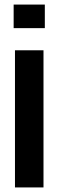

<svg xmlns="http://www.w3.org/2000/svg" viewBox="-20 -820 254 840"><path d="M39.7 -696.9V-800H176.1V-696.9ZM45.5 0V-600H170.3V0Z"/></svg>

Font: Big Shoulders Stencil Thin
Style: Regular
Weight: 100
Designer: Patric King
Foundry: XO Type Co
Version: Version 2.001